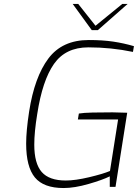

<svg xmlns="http://www.w3.org/2000/svg" viewBox="-20 -943 696 969"><path d="M112 -218Q112 -282 127 -380Q154 -554 224 -647.5Q294 -741 428 -741Q498 -741 551.5 -733Q605 -725 656 -710L651 -681Q540 -704 426 -704Q311 -704 252.5 -620.5Q194 -537 168 -368Q153 -277 153 -213Q153 -118 190.5 -75Q228 -32 312 -32Q360 -32 429.5 -48.5Q499 -65 535 -80L576 -340H373L378 -370Q402 -374 447.5 -375Q493 -376 548 -376Q574 -376 622 -374L563 0H534V-53Q498 -35 427 -14.5Q356 6 301 6Q200 6 156 -47.5Q112 -101 112 -218ZM347 -923H375L462 -813L597 -923H624L474 -791H443Z"/></svg>

Font: Exo ExtraLight
Style: Italic
Weight: 275
Italic angle: -9°
Designer: Natanael Gama
Foundry: Natanael Gama
Version: Version 1.500; ttfautohint (v1.6)